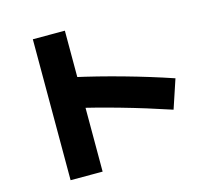

<svg xmlns="http://www.w3.org/2000/svg" viewBox="-121 -939 1243 1158"><g transform="rotate(-15 500.0 -360.0)"><path d="M890 -170Q734 -222 584 -264.5Q434 -307 302 -337L352 -517Q497 -485 652.5 -441.5Q808 -398 950 -350ZM180 80V-800H380V80Z"/></g></svg>

Font: M PLUS 1 Thin Black
Style: Regular
Weight: 900
Version: Version 1.001